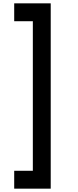

<svg xmlns="http://www.w3.org/2000/svg" viewBox="-20 -917 464 1149"><path d="M283.5 -897H65V-790H176.5V105H65V212H283.5Z"/></svg>

Font: Hauora
Style: Bold
Weight: 700
Designer: Wayne Shih
Foundry: WCYS
Version: Version 1.001;hotconv 1.0.109;makeotfexe 2.5.65596